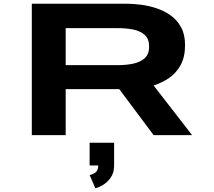

<svg xmlns="http://www.w3.org/2000/svg" viewBox="-20 -720 1140 1023"><path d="M149.5 0V-700H656.5Q690 -700 731.2 -694.8Q772.5 -689.5 813.8 -676Q855 -662.5 889.5 -637.8Q924 -613 945 -574.5Q966 -536 966 -480Q966 -416.5 942.5 -373.5Q919 -330.5 880.8 -304.5Q842.5 -278.5 798.5 -264.5L1003.5 0H798.5L615.5 -245H330V0ZM330 -373H612.5Q651 -373 688.2 -380.5Q725.5 -388 750 -409Q774.5 -430 774.5 -471.5Q774.5 -513 751 -534Q727.5 -555 690.2 -562.5Q653 -570 612 -570H330ZM457.5 161.5V40.5H588V161.5Q588 201 569.8 226.5Q551.5 252 528 265.8Q504.5 279.5 488 283L457.5 212.5Q475 209.5 489.2 198.5Q503.5 187.5 503.5 161.5Z"/></svg>

Font: Trispace Expanded
Style: Bold
Weight: 700
Width: 7
Designer: Tyler Finck
Foundry: Etcetera Type Company
Version: Version 1.210; ttfautohint (v1.8.3)